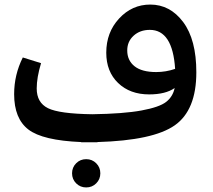

<svg xmlns="http://www.w3.org/2000/svg" viewBox="-20 -608 933 842"><path d="M639 -588Q726 -588 783.5 -511Q841 -434 841 -291Q841 -125 746.5 -58.5Q652 8 407 15V16H375H336V15Q167 8 104.5 -40Q42 -88 42 -195Q42 -280 80 -356L160 -331Q141 -268 141 -220Q141 -158 190.5 -133.5Q240 -109 385 -107Q522 -109 600.5 -123.5Q679 -138 708.5 -161Q738 -184 746 -222Q706 -194 634 -194Q550 -194 498 -244Q446 -294 446 -377Q446 -466 502.5 -527Q559 -588 639 -588ZM538 -387Q538 -343 570 -317.5Q602 -292 665 -292Q708 -292 748 -306Q737 -477 637 -477Q594 -477 566 -451.5Q538 -426 538 -387ZM314 108Q332 90 358 90Q384 90 402 108Q420 126 420 152Q420 178 402 196Q384 214 358 214Q332 214 314 196Q296 178 296 152Q296 126 314 108Z"/></svg>

Font: FiraGO Medium
Style: Regular
Weight: 500
Designer: bBox Type
Foundry: bBox Type GmbH
Version: Version 1.001;PS 001.001;hotconv 1.0.88;makeotf.lib2.5.64775